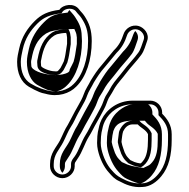

<svg xmlns="http://www.w3.org/2000/svg" viewBox="-20 -719 771 785"><path d="M286.5 -52.8V-53.6C289.6 -58.7 293.1 -63.5 297.7 -70.9C316.4 -97 326.8 -133.9 342.5 -159C354.2 -176.6 364.7 -200.5 374.9 -217.3L389.5 -243.4C394.4 -252.1 399.7 -262 405.2 -272.6C415.2 -290.9 416.8 -302.6 424.7 -318.2C434.2 -332 441.7 -346.5 449.7 -360.3C459.5 -376.7 482.5 -401.5 495.1 -418.7C513.6 -443.7 537.8 -467.7 557.5 -494.7C569.9 -511.7 574.6 -532.9 581.5 -551.4C592.5 -580.6 568.5 -606 548.2 -612.2C517.6 -621.3 492.2 -601.2 485.4 -580.2C476.1 -551.8 465.2 -532.1 445.5 -513.1C426.3 -490.9 416.3 -476.6 397.5 -454.8C377.3 -432.2 366 -413.9 350.8 -389.5C343 -373.1 328.6 -353.1 322.2 -333.2C318.2 -321 308.5 -302 301 -289.7L286.3 -263.6C276.6 -246 267.5 -226.7 257.4 -208.9C244.7 -190.2 235.2 -164.2 224.9 -144.4C210.3 -116.3 184.6 -93.5 184.6 -48V-39C184.6 -13.2 207.7 9.5 235 9.5C262.2 9.5 285.4 -13.1 285.4 -39V-48C285.4 -49.6 286 -51.4 286.5 -52.8ZM585 -170.5V-148C585 -110.5 580.4 -78.3 563.9 -60C557.4 -52.7 559 -53.2 553.6 -50.6C553.5 -50.6 551.6 -51.1 551 -51.3L540.6 -53.3L529.1 -56.9C524.7 -59 520 -61.2 513 -64.3C508.6 -68.5 498.4 -79.1 495.7 -84.4L489.7 -95.9L483.6 -113.5C480.4 -121.5 478.8 -128.8 476.7 -138.7C476.8 -140.8 477.1 -145.4 477.7 -148.9L479.8 -165.1C480.5 -170.5 481.6 -175.4 483 -180V-180.8C490 -195.4 501.6 -210.5 523 -210.5L543.1 -210.5C555.2 -196.6 576.8 -188.4 585 -170.5ZM376.9 -135C376.9 -125.1 378 -115.3 380.2 -105.4C387.9 -71.4 403.8 -36.4 425.7 -13C438.1 0.9 447.2 12.8 469.7 22.7C492.4 34.8 522.9 48.9 561.9 45.5C594.1 44.9 621.3 23.8 639.3 1.8C670.1 -34.9 682 -84.5 682 -148V-170C682 -208.2 663.4 -233.2 643 -254.1V-259C643 -285.6 621.1 -307.5 594.5 -307.5H523C461.6 -307.5 415.9 -271.9 395.3 -230.2C385.9 -210.9 384.7 -198.7 380.1 -179.3L378 -162.1C377.7 -159.9 376.9 -135 376.9 -135ZM203.4 -427.5H202.8C183.2 -427.5 148 -442.2 148 -450V-450.5C147.4 -455 147 -459.8 147 -465C147 -468.2 147.6 -472.2 148.8 -476.3C156.7 -519.8 170.4 -553.2 201.5 -573.5L212.9 -579C223.4 -581.8 235.7 -584 250.4 -584.4C250.7 -583.7 251.8 -580.9 252.3 -578.7L254.2 -565.5V-539.8C252.5 -531 247.2 -490.8 245.1 -483.9L241.1 -468.4C239.6 -465.1 237 -459.5 234.8 -455.4L227.2 -440.8C223.4 -435.3 215.6 -427.5 214.2 -427.5H213.4C210.7 -426.8 207.1 -426.8 203.4 -427.5ZM122.2 -633.3C92.6 -603.7 68.7 -568.6 58.2 -519.6C54.7 -503 50 -485.5 50 -466C50 -419.8 66 -383.6 97.8 -364.5L120.1 -352.3C135.8 -345.1 145.3 -339.3 165.8 -335.7C217.1 -320.9 264.8 -337 291.6 -364.8C332.6 -404.2 355.1 -474.5 355.1 -551C355.1 -597.2 344.4 -624.4 325.8 -653C317.3 -666.2 309.8 -671.8 302.7 -681.4C282.9 -707.8 237.8 -701.5 222.8 -678.9C175.8 -672.7 148.5 -659.6 122.2 -633.3ZM270.4 -48V-39C270.4 -22 254.2 -5.5 235 -5.5C215.7 -5.5 199.6 -22 199.6 -39V-48C199.6 -87.5 221.4 -105.2 238.2 -137.4C249.2 -158.6 258.7 -184.1 269.8 -200.5C281.8 -218 290 -239.3 299.4 -256.2L313.9 -282.1C322.8 -296.8 331.6 -314 336.4 -328.6C341.7 -344.8 356 -365.7 363.9 -382.3C379.2 -406.8 389.5 -423.3 408.7 -444.9C428.1 -467.3 438.5 -482 456.4 -502.7C478.2 -524.1 490 -545.9 499.7 -575.6C504.3 -589.9 522.3 -604.3 543.8 -597.8C558.8 -593.3 574.3 -574.7 567.5 -556.6C560 -536.6 555.4 -517.3 545.3 -503.5C526.6 -477.8 502.6 -454 483 -427.6C471.2 -411.4 448.1 -386.9 436.8 -367.9C428.3 -353.2 420.8 -339 411.8 -325.9C402.5 -307.6 401.1 -296.4 391.9 -279.6C386.3 -268.9 381.2 -259.4 376.4 -250.8L361.9 -224.9C350.2 -205.3 340.9 -183.7 329.9 -167.2C312.1 -138.7 302.2 -102.8 285.5 -79.7C278.8 -70.4 270.4 -62.1 270.4 -48ZM464.9 -167 462.9 -151.2C462 -146.2 461.8 -141.3 461.7 -137.3C463.9 -126.8 466 -117.7 469.5 -108.2L475.9 -89.9L482.4 -77.4C488 -66.5 498.3 -57.6 504.5 -51.6C511.9 -48.4 518.5 -45.4 523.6 -43L536.9 -38.7L547.2 -36.7C550 -36 552.9 -35.5 555.9 -35.1C564.4 -39.1 569.6 -43.9 575.1 -50C596.3 -73.6 600 -109.9 600 -148V-173.7L598.6 -176.7C587.3 -201.5 562.3 -211.3 554.4 -220.4L549.9 -225.5L523 -225.5C493.1 -225.5 477.3 -203.5 469.5 -187.4C465.8 -179.8 465.6 -172.4 464.9 -167ZM667 -170V-148C667 -86.1 655.5 -40.7 627.7 -7.8C611 12.7 587.3 30 561.6 30.5L561.1 30.5C526.2 33.5 499 21.3 476.7 9.5C456.9 -1 450.8 -7.4 436.7 -23.2C417.2 -44 402.1 -76.8 394.9 -108.7C392.9 -117.5 391.9 -126 391.9 -134.8C391.9 -134.8 392.7 -157.9 392.9 -160L394.9 -176.6C399.7 -197.3 400.4 -206.4 408.8 -223.6C427 -260.6 467.7 -292.5 523 -292.5H594.5C612.8 -292.5 628 -277.3 628 -259V-248C648.6 -226.9 667 -205.5 667 -170ZM240.1 -433 248.1 -448.4C250.8 -453.6 253.4 -459.2 255.3 -463.4L259.5 -479.5C263.2 -493.2 267.4 -529.2 269.2 -538.3V-566.6L267 -581.4C266.2 -585.5 265 -588.5 264.2 -590.5L260.1 -599.8L249.9 -599.4C233.4 -598.9 219.7 -596.3 207.6 -593.1L194.1 -586.6C157.5 -562.7 142.3 -523.9 134.2 -479.7C132.5 -473.5 132 -470.1 132 -465C132 -459.2 132.5 -453.3 133.1 -448.6C136.9 -420.3 183.9 -412.9 202.2 -412.5C223.5 -409.4 232.9 -422.7 240.1 -433ZM340.1 -551C340.1 -477 318.1 -411.1 281 -375.4C257.9 -351.4 216.1 -336.8 169.9 -350.1C151.3 -355.5 143.4 -358 126.9 -365.7L105.2 -377.5C79 -393.6 65 -423.3 65 -466C65 -483 69.3 -499.4 72.8 -516.4C82.6 -562.2 104.5 -594.4 132.8 -622.7C158.4 -648.3 183.4 -658.6 231.6 -664.9L235.3 -670.6C245.5 -685.9 278.6 -688.5 290.6 -672.4C299.3 -660.7 305.9 -656.1 313.3 -644.8C331.5 -616.7 340.1 -593.5 340.1 -551ZM246.5 -53.7V-55.2C250.5 -61.9 253.6 -66.1 258.9 -74.6C276.8 -99.4 286.7 -135.5 303.6 -162.6C314.9 -179.5 324.9 -202.5 335.8 -220.5L350.4 -246.5C355.2 -255.2 360.4 -264.8 365.9 -275.5C375.6 -293.1 377.1 -304.5 385.7 -321.5C394.9 -334.9 402.4 -349.2 410.7 -363.5C421.3 -381.5 444.4 -406.1 456.5 -422.7C475.8 -448.6 499.8 -472.5 518.9 -498.6C529.8 -513.7 534.8 -534.4 541.9 -553.5C547.7 -568.9 542.2 -582.7 533.3 -592.4C530.1 -588.9 526.7 -583.4 525.1 -578.4C515.7 -549.6 504.8 -529.1 483.2 -508C465.1 -487.2 454.6 -472.2 435.5 -450.1C416 -428.3 405.1 -410.8 390 -386.5C381.7 -369.2 367.8 -349.8 361.9 -331.4C357.5 -318.1 348.1 -299.8 340 -286.5L325.5 -260.5C315.8 -243.1 307 -224.4 296.4 -205.5C284.1 -187.5 274.9 -162.1 264.2 -141.5C248.5 -111.4 224.6 -91.3 224.6 -48V-39C224.6 -28.8 228.6 -19.5 235 -12.4C240.8 -19 245.4 -28.7 245.4 -39V-48C245.4 -50.3 245.8 -51.4 246.5 -53.7ZM523 -225.5 572.1 -225.5 581.1 -215.2C589.8 -205.1 614.8 -194.1 625 -171.7V-148C625 -109.9 621.6 -77.2 601.8 -55.2C597.4 -50.3 594.1 -45.7 585.2 -41.4L566.3 -32.3L537.9 -36.8C537 -37 531 -38.2 530.1 -38.4L518.2 -40.7L500.1 -46.5C494.2 -49.3 486.2 -53 478.2 -56.4C472.1 -62.3 461.2 -72.3 456.4 -81.5L450.2 -93.5L444 -111.4C440.7 -120 438.8 -128.1 436.7 -138.2L436.7 -138.8C436.8 -141.4 437 -145.1 437.8 -149.8L439.8 -165.8C440.6 -171.2 441.7 -176.3 443 -180.8V-182.2C448.2 -192.9 452.9 -225.5 523 -225.5ZM603 -251.4V-259C603 -274.4 593.5 -287.6 585.7 -292.5H523C503 -292.5 456.1 -271 434.7 -227.5C425.7 -209.2 424.7 -198.2 420.1 -178.3L417.9 -161C417.7 -158.6 416.9 -134.9 416.9 -134.9C416.9 -125.5 418 -116.1 420.1 -106.7C427.6 -73.6 443.5 -39.3 463.5 -17.9C476.7 -3.1 484.6 6.2 500.2 13C526.1 24.5 544.7 31.6 552.9 30.9C565.5 29.8 585.5 16.4 601.1 -2.7C629.9 -36.8 642 -85.1 642 -148V-170C642 -208.1 623.2 -230.7 603 -251.4ZM236.7 -415.1C222.7 -412.4 210.3 -411.4 194.6 -412.7C151.5 -415.3 108 -432.3 108 -450.1C107.4 -454.7 107 -459.7 107 -465C107 -468.9 107.6 -472.8 109 -477.6C117 -522 130.2 -557 168.2 -581.9L184.9 -589.9C201.8 -594.5 220.9 -598.5 247 -599.4L283.9 -600.6L289.9 -586.9C290.5 -585.5 291.5 -583.1 292.2 -579.7L294.2 -565.9V-539.2C292.5 -530.5 287.5 -491.5 284.9 -482.4L280.8 -466.4C279.1 -462.7 276.5 -457.1 274 -452.5L266.2 -437.4C262 -431.3 271 -423.1 236.7 -415.1ZM159.7 -628C131.2 -599.6 108.3 -566.2 98 -518.4C94.5 -501.6 90 -484.6 90 -466C90 -421.1 107.4 -387.3 131.3 -372.7L152.2 -361.3C169.4 -353.3 174.2 -350.8 182.8 -349.3C202.2 -345.8 207 -340.9 229.5 -352C238.2 -356.3 246.5 -362.2 254.1 -370.1C292 -406.5 315.1 -475.5 315.1 -551C315.1 -558 314.9 -562.5 314.1 -571.1C313.8 -605.8 301.9 -626.4 287 -649.4C279.1 -661.5 272.3 -667 263.7 -677.9C261 -674.9 258.8 -670.9 256.5 -667.5L236.1 -664.8C204 -660.5 184.6 -653 159.7 -628Z"/></svg>

Font: HoneyBee
Style: Blur
Weight: 700
Foundry: Cannot Into Space Fonts
Version: Version 0.89